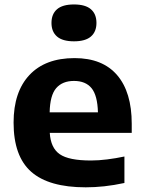

<svg xmlns="http://www.w3.org/2000/svg" viewBox="-20 -810 630 841"><path d="M355.5 10.5Q194 10.5 116.8 -57.5Q39.5 -125.5 39.5 -273Q39.5 -407.5 109 -481.5Q178.5 -555.5 306.5 -555.5Q429 -555.5 493 -481Q557 -406.5 557 -268V-228H198Q202 -162 241.8 -134.5Q281.5 -107 378.5 -107Q412 -107 449.8 -111.8Q487.5 -116.5 525 -124.5V-8.5Q478.5 1.5 436.8 6Q395 10.5 355.5 10.5ZM304 -455.5Q253.5 -455.5 226.2 -424Q199 -392.5 197.5 -318H409Q407 -392 381 -423.8Q355 -455.5 304 -455.5ZM304 -629Q254 -629 229.8 -650Q205.5 -671 205.5 -709.5Q205.5 -748.5 229.8 -769.5Q254 -790.5 304 -790.5Q354 -790.5 378.2 -769.5Q402.5 -748.5 402.5 -709.5Q402.5 -671 378.2 -650Q354 -629 304 -629Z"/></svg>

Font: Encode Sans Semi Expanded
Style: Bold
Weight: 700
Width: 6
Designer: Multiple Designers
Foundry: Impallari Type
Version: Version 3.000; ttfautohint (v1.8.3) -l 8 -r 50 -G 200 -x 14 